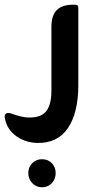

<svg xmlns="http://www.w3.org/2000/svg" viewBox="-102 -392 405 814"><path d="M32 106Q77 104 96.5 76Q116 48 116 -9V-278Q116 -327 139 -349.5Q162 -372 207 -372H217Q230 -372 230 -360V-32Q230 86 186 151Q142 216 55 214Q-1 212 -41 179Q-76 149 -82 105Q-83 97 -79 92Q-75 87 -67 87Q-62 87 -58 88Q-54 89 -50 91Q-27 99 -8 103Q11 107 32 106ZM76 283Q101 283 117.5 299.5Q134 316 134 342Q134 367 117.5 384.5Q101 402 76 402Q52 402 35 384.5Q18 367 18 342Q18 316 35 299.5Q52 283 76 283Z"/></svg>

Font: Zain ExtraBold
Style: Regular
Weight: 800
Designer: Zain,Boutros
Foundry: Mobile Telecommunications Company (Zain), 2024
Version: Version 1.50; ttfautohint (v1.8.4)